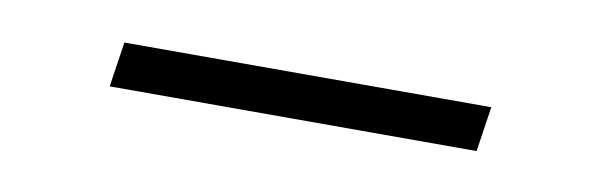

<svg xmlns="http://www.w3.org/2000/svg" viewBox="-23 -366 518 168"><g transform="rotate(10 236.0 -282.0)"><path d="M406 -302 400 -262H74L80 -302Z"/></g></svg>

Font: Merriweather 144pt
Style: Italic
Weight: 400
Italic angle: -7.8°
Version: Version 2.101